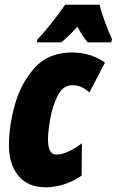

<svg xmlns="http://www.w3.org/2000/svg" viewBox="-20 -786 496 816"><path d="M174 10Q218 10 259.5 -5Q301 -20 327 -40L328 -177Q264 -129 219 -129Q184 -129 184 -194Q184 -226 193.5 -281Q203 -336 225.5 -380Q248 -424 287 -424Q327 -424 360 -393L426 -520Q365 -563 286 -563Q187 -563 128.5 -499Q70 -435 44 -343.5Q18 -252 18 -169Q18 -87 58.5 -38.5Q99 10 174 10ZM137 -606H241Q269 -629 309 -672Q330 -634 352 -606H453L456 -620Q441 -652 425.5 -694.5Q410 -737 403 -766H257Q229 -726 199.5 -688.5Q170 -651 139 -618Z"/></svg>

Font: Noto Sans Display Condensed Black
Style: Italic
Weight: 900
Width: 3
Italic angle: -192°
Designer: Monotype Design Team
Foundry: Monotype Imaging Inc.
Version: Version 1.900